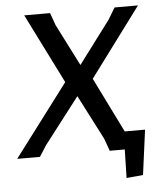

<svg xmlns="http://www.w3.org/2000/svg" viewBox="-55 -690 739 866"><g transform="rotate(-5 314.5 -256.5)"><path d="M418 0 398 -56 294 -258 134 -50 102 0H-1L245 -326L87 -642H204L224 -586L320 -397L464 -589L496 -642H602L370 -330L493 -81H585L558 122L483 129L486 0Z"/></g></svg>

Font: Alegreya Sans Medium
Style: Italic
Weight: 500
Italic angle: -7°
Designer: Juan Pablo del Peral
Foundry: Huerta Tipografica
Version: Version 2.007